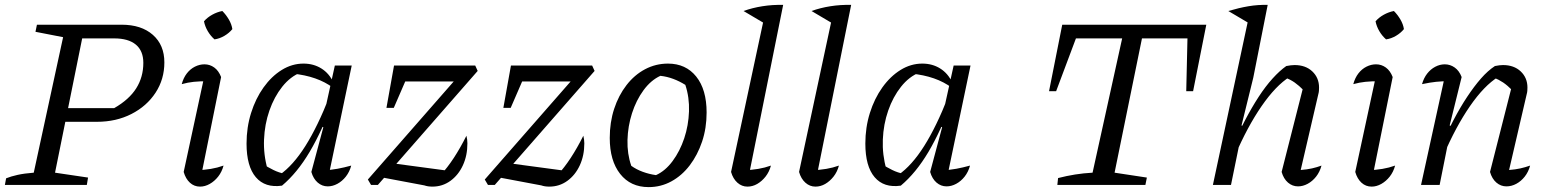

<svg xmlns="http://www.w3.org/2000/svg" viewBox="-22 -756 6336 785"><path d="M-2 0 3 -27Q23 -35 50 -41Q77 -47 116 -50L236 -604L123 -626L129 -655H475Q556 -655 603 -613.5Q650 -572 650 -501Q650 -432 614 -377Q578 -322 515.5 -290Q453 -258 374 -258H203L214 -314H445Q506 -349 535 -395Q564 -441 564 -499Q564 -548 533.5 -573.5Q503 -599 445 -599H314L203 -50L338 -30L333 0Z M798 -25 783 -60Q813 -61 840 -65.5Q867 -70 892 -79Q885 -53 870 -34Q855 -15 835.5 -4Q816 7 796 7Q772 7 754.5 -9Q737 -25 729 -53L817 -461L830 -424Q795 -424 770.5 -421.5Q746 -419 721 -412Q728 -438 742 -456Q756 -474 775 -483.5Q794 -493 814 -493Q836 -493 854 -480Q872 -467 882 -441ZM887 -711Q902 -696 913.5 -676.5Q925 -657 928 -637Q915 -621 895.5 -609.5Q876 -598 855 -595Q839 -609 827.5 -628.5Q816 -648 812 -669Q826 -685 846 -696Q866 -707 887 -711Z M1131 3Q1062 13 1024 -31.5Q986 -76 986 -169Q986 -235 1004.5 -294Q1023 -353 1055.5 -398.5Q1088 -444 1130 -470Q1172 -496 1219 -496Q1260 -496 1292 -476Q1324 -456 1341 -419L1340 -397Q1276 -445 1174 -455L1208 -460Q1165 -443 1132 -401.5Q1099 -360 1079.5 -304Q1060 -248 1057.5 -185.5Q1055 -123 1072 -64L1051 -86Q1074 -72 1096 -61Q1118 -50 1144 -45L1121 -41Q1176 -79 1226.5 -159Q1277 -239 1325 -362L1342 -348Q1295 -221 1244 -135Q1193 -49 1131 3ZM1319 -25 1304 -60Q1331 -61 1358 -66Q1385 -71 1414 -79Q1407 -53 1392 -34Q1377 -15 1357.5 -4.5Q1338 6 1318 6Q1295 6 1277 -9.5Q1259 -25 1251 -53L1300 -236L1292 -239L1347 -488H1416Z M1495 0 1482 -22 1890 -488H1921L1931 -466L1523 0ZM1713 2 1527 -33 1578 -89 1817 -57 1779 -40Q1807 -70 1833.5 -110.5Q1860 -151 1885 -201Q1887 -193 1888 -185Q1889 -177 1889 -170Q1889 -120 1870.5 -80Q1852 -40 1819.5 -16.5Q1787 7 1746 7Q1727 7 1713 2ZM1558 -315 1589 -488H1663L1588 -315ZM1613 -423 1589 -488H1921L1854 -423Z M1973 0 1960 -22 2368 -488H2399L2409 -466L2001 0ZM2191 2 2005 -33 2056 -89 2295 -57 2257 -40Q2285 -70 2311.5 -110.5Q2338 -151 2363 -201Q2365 -193 2366 -185Q2367 -177 2367 -170Q2367 -120 2348.5 -80Q2330 -40 2297.5 -16.5Q2265 7 2224 7Q2205 7 2191 2ZM2036 -315 2067 -488H2141L2066 -315ZM2091 -423 2067 -488H2399L2332 -423Z M2630 9Q2556 9 2513.5 -45Q2471 -99 2471 -192Q2471 -256 2489 -311Q2507 -366 2539.5 -408Q2572 -450 2615.5 -473Q2659 -496 2709 -496Q2782 -496 2824.5 -443Q2867 -390 2867 -296Q2867 -232 2848.5 -177Q2830 -122 2798 -80Q2766 -38 2723 -14.5Q2680 9 2630 9ZM2660 -40Q2698 -57 2728 -97.5Q2758 -138 2775.5 -190.5Q2793 -243 2795 -300.5Q2797 -358 2780 -409Q2756 -424 2730.5 -433.5Q2705 -443 2678 -446Q2639 -428 2609 -387Q2579 -346 2562 -293Q2545 -240 2543.5 -183.5Q2542 -127 2559 -78Q2580 -63 2606 -53.5Q2632 -44 2660 -40Z M3106 -659 3018 -711Q3054 -724 3095 -730.5Q3136 -737 3180 -736ZM3037 -25 3021 -60Q3051 -61 3078 -65.5Q3105 -70 3130 -79Q3123 -53 3108 -34Q3093 -15 3074 -4Q3055 7 3034 7Q3011 7 2993 -9Q2975 -25 2967 -53L3109 -716L3180 -736Z M3384 -659 3296 -711Q3332 -724 3373 -730.5Q3414 -737 3458 -736ZM3315 -25 3299 -60Q3329 -61 3356 -65.5Q3383 -70 3408 -79Q3401 -53 3386 -34Q3371 -15 3352 -4Q3333 7 3312 7Q3289 7 3271 -9Q3253 -25 3245 -53L3387 -716L3458 -736Z M3661 3Q3592 13 3554 -31.5Q3516 -76 3516 -169Q3516 -235 3534.5 -294Q3553 -353 3585.5 -398.5Q3618 -444 3660 -470Q3702 -496 3749 -496Q3790 -496 3822 -476Q3854 -456 3871 -419L3870 -397Q3806 -445 3704 -455L3738 -460Q3695 -443 3662 -401.5Q3629 -360 3609.5 -304Q3590 -248 3587.5 -185.5Q3585 -123 3602 -64L3581 -86Q3604 -72 3626 -61Q3648 -50 3674 -45L3651 -41Q3706 -79 3756.5 -159Q3807 -239 3855 -362L3872 -348Q3825 -221 3774 -135Q3723 -49 3661 3ZM3849 -25 3834 -60Q3861 -61 3888 -66Q3915 -71 3944 -79Q3937 -53 3922 -34Q3907 -15 3887.5 -4.5Q3868 6 3848 6Q3825 6 3807 -9.5Q3789 -25 3781 -53L3830 -236L3822 -239L3877 -488H3946Z M4910 -655 4856 -383H4828L4833 -599H4647L4535 -50L4667 -30L4661 0H4301L4304 -28Q4339 -37 4373.5 -42.5Q4408 -48 4445 -50L4566 -599H4377L4296 -383H4267L4321 -655Z M5027 -119 5015 -151Q5041 -212 5068.5 -264.5Q5096 -317 5124 -360Q5152 -403 5181 -435Q5210 -467 5237 -486Q5247 -488 5255.5 -489Q5264 -490 5271 -490Q5316 -490 5343.5 -464Q5371 -438 5371 -398Q5371 -391 5370.5 -384.5Q5370 -378 5368 -371L5296 -61Q5322 -63 5342 -67.5Q5362 -72 5381 -79Q5374 -53 5359 -34Q5344 -15 5324.5 -4.5Q5305 6 5285 6Q5262 6 5244 -9.5Q5226 -25 5218 -53L5308 -407L5310 -385Q5288 -407 5271.5 -418.5Q5255 -430 5231 -440L5251 -442Q5194 -406 5136 -322Q5078 -238 5027 -119ZM4937 0 5090 -716 5161 -736 5102 -438 5054 -243 5060 -240 5011 0ZM5088 -659 5000 -711Q5044 -724 5082.5 -730.5Q5121 -737 5161 -736Z M5588 -25 5573 -60Q5603 -61 5630 -65.5Q5657 -70 5682 -79Q5675 -53 5660 -34Q5645 -15 5625.5 -4Q5606 7 5586 7Q5562 7 5544.5 -9Q5527 -25 5519 -53L5607 -461L5620 -424Q5585 -424 5560.5 -421.5Q5536 -419 5511 -412Q5518 -438 5532 -456Q5546 -474 5565 -483.5Q5584 -493 5604 -493Q5626 -493 5644 -480Q5662 -467 5672 -441ZM5677 -711Q5692 -696 5703.5 -676.5Q5715 -657 5718 -637Q5705 -621 5685.5 -609.5Q5666 -598 5645 -595Q5629 -609 5617.5 -628.5Q5606 -648 5602 -669Q5616 -685 5636 -696Q5656 -707 5677 -711Z M6070 -53 6160 -407 6163 -385Q6141 -407 6124 -418.5Q6107 -430 6083 -440L6104 -442Q6046 -406 5988 -322Q5930 -238 5879 -119L5868 -151Q5893 -212 5920.5 -264.5Q5948 -317 5976.5 -360Q6005 -403 6033 -435Q6061 -467 6090 -486Q6100 -488 6108 -489Q6116 -490 6123 -490Q6168 -490 6195.5 -464Q6223 -438 6223 -398Q6223 -391 6222.5 -384.5Q6222 -378 6220 -371L6148 -61Q6174 -63 6194 -67.5Q6214 -72 6234 -79Q6227 -53 6212 -34Q6197 -15 6177.5 -4.5Q6158 6 6137 6Q6114 6 6096 -9.5Q6078 -25 6070 -53ZM5788 0 5889 -461 5901 -424Q5874 -424 5849.5 -421.5Q5825 -419 5792 -412Q5799 -437 5813 -455Q5827 -473 5846 -483Q5865 -493 5885 -493Q5907 -493 5925.5 -480Q5944 -467 5954 -441L5905 -243L5912 -240L5864 0Z"/></svg>

Font: Piazzolla Thin
Style: Italic
Weight: 400
Italic angle: -11.3°
Version: Version 2.005